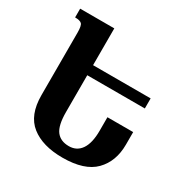

<svg xmlns="http://www.w3.org/2000/svg" viewBox="-165 -856 981 1008"><g transform="rotate(30 326.0 -352.0)"><path d="M346 10Q225 10 156 -44.5Q87 -99 87 -219V-599Q87 -640 76.5 -650.5Q66 -661 36 -661V-714H243V-491H592V-430H243V-207Q243 -126 268.5 -92.5Q294 -59 345 -59Q393 -59 419 -97.5Q445 -136 445 -210V-292H601V-216Q601 -114 540 -52Q479 10 346 10Z"/></g></svg>

Font: Noto Serif Armenian Condensed ExtraBold
Style: Regular
Weight: 800
Width: 3
Designer: Monotype Design Team
Foundry: Monotype Imaging Inc.
Version: Version 2.008; ttfautohint (v1.8.4.7-5d5b)